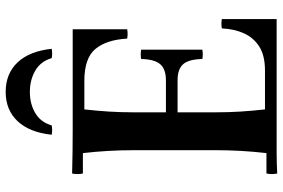

<svg xmlns="http://www.w3.org/2000/svg" viewBox="-176 -794 972 659"><g transform="rotate(-90 309.5 -464.0)"><path d="M44 2Q40 -17 44 -35H114Q119 -78 121.5 -121.5Q124 -165 124 -210V-490Q124 -535 121.5 -578.5Q119 -622 114 -665H44Q40 -684 44 -702Q79 -701 117 -700.5Q155 -700 189 -700H539V-513Q523 -510 507 -513Q503 -584 471.5 -622Q440 -660 362 -660H264Q259 -615 256.5 -575Q254 -535 254 -490V-210Q254 -165 256.5 -125Q259 -85 264 -40H397Q449 -40 479.5 -59.5Q510 -79 525 -112Q540 -145 542 -188Q558 -191 574 -188V0H189Q155 0 117 0Q79 0 44 2ZM437 -255Q436 -302 419 -321Q402 -340 364 -340H189V-380H364Q402 -380 419 -399.5Q436 -419 437 -465Q453 -468 469 -465V-255Q453 -252 437 -255ZM440 -772Q429 -810 397 -828.5Q365 -847 324 -847Q283 -847 251.5 -828.5Q220 -810 209 -772Q193 -769 177 -772Q185 -848 223.5 -889Q262 -930 324 -930Q387 -930 425.5 -889Q464 -848 472 -772Q456 -769 440 -772Z"/></g></svg>

Font: Poltawski Nowy SemiBold
Style: Regular
Weight: 600
Version: Version 1.001;gftools[0.9.25]